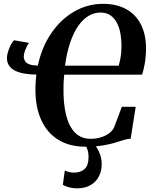

<svg xmlns="http://www.w3.org/2000/svg" viewBox="-20 -772 806 1025"><path d="M433.5 11Q351.5 11 292 -25.2Q232.5 -61.5 200.8 -130Q169 -198.5 169 -295.5Q169 -315.5 170.2 -333.8Q171.5 -352 174 -374Q141 -374 112.5 -378.8Q84 -383.5 62.8 -393.5Q41.5 -403.5 29.2 -420.8Q17 -438 17 -462.5Q17 -478 23.5 -498Q30 -518 38.8 -534.8Q47.5 -551.5 56 -557L135 -543Q130 -537 123.5 -524.2Q117 -511.5 112 -497Q107 -482.5 107 -471Q107 -457 113.5 -446Q120 -435 136.2 -428.8Q152.5 -422.5 182 -422Q203 -520 253.5 -594.2Q304 -668.5 375.5 -710Q447 -751.5 530.5 -751.5Q602 -751.5 653.2 -723.5Q704.5 -695.5 732 -642Q759.5 -588.5 759.5 -512.5Q759.5 -471.5 753 -433.5Q746.5 -395.5 738 -373.5H323Q322 -363 321 -352.2Q320 -341.5 319.5 -330Q319 -318.5 319 -305Q317.5 -218.5 333 -157.2Q348.5 -96 381 -63.5Q413.5 -31 463 -31Q493 -31 518.2 -38.8Q543.5 -46.5 561.8 -60Q580 -73.5 588.5 -90.5L630.5 -202H704.5L677.5 -31.5Q660 -31 640 -24.5Q620 -18 592.8 -9.8Q565.5 -1.5 527 4.8Q488.5 11 433.5 11ZM614 -421.5Q618.5 -439 621.8 -455.2Q625 -471.5 626.8 -489.8Q628.5 -508 628.5 -531Q628.5 -559 623.5 -589.5Q618.5 -620 606 -646.2Q593.5 -672.5 571.5 -688.8Q549.5 -705 515.5 -705Q483 -705 453.2 -687.5Q423.5 -670 398.5 -634.8Q373.5 -599.5 355.2 -546.2Q337 -493 327 -421.5ZM391 233.5Q369.5 233.5 349.2 228.2Q329 223 315.5 214.5L326 138.5Q335 143 348 146.2Q361 149.5 376.5 149.5Q411 149 431.5 130.2Q452 111.5 452.5 72Q453.5 43.5 445.5 22.8Q437.5 2 428 -12L458 -14L475 -12Q493.5 7 508.2 37.8Q523 68.5 523 104Q523 140 508 169.5Q493 199 463.5 216.2Q434 233.5 391 233.5Z"/></svg>

Font: Merriweather 72pt
Style: Bold Italic
Weight: 700
Italic angle: -7.8°
Version: Version 2.101